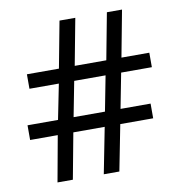

<svg xmlns="http://www.w3.org/2000/svg" viewBox="-80 -788 807 862"><g transform="rotate(-10 323.0 -357.0)"><path d="M480 -436 449 -276H586V-209H436L395 0H324L365 -209H222L183 0H113L151 -209H25V-276H164L196 -436H62V-502H208L248 -714H320L280 -502H424L464 -714H533L493 -502H620V-436ZM235 -276H378L409 -436H266Z"/></g></svg>

Font: Noto Sans Hebrew
Style: Regular
Weight: 400
Designer: Monotype Design Team
Foundry: Monotype Imaging Inc.
Version: Version 2.003;January 10, 2023;FontCreator 14.0.0.2877 64-bi